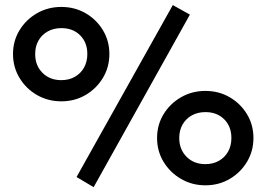

<svg xmlns="http://www.w3.org/2000/svg" viewBox="-20 -738 1076 775"><path d="M358 17.5 289 -23.5 677.5 -717.5 746.5 -679ZM227.5 -329Q173.5 -329 129.2 -354.5Q85 -380 58.8 -423.5Q32.5 -467 32.5 -520Q32.5 -573 58.8 -616Q85 -659 129.2 -684.5Q173.5 -710 227.5 -710Q282 -710 325.8 -684.5Q369.5 -659 395.5 -616Q421.5 -573 421.5 -520Q421.5 -467 395.5 -423.8Q369.5 -380.5 325.8 -354.8Q282 -329 227.5 -329ZM227.5 -414.5Q258.5 -414.5 282.2 -428Q306 -441.5 319.2 -465.2Q332.5 -489 332.5 -520Q332.5 -566.5 303.5 -595.5Q274.5 -624.5 227.5 -624.5Q196.5 -624.5 172.8 -611.2Q149 -598 135.5 -574.5Q122 -551 122 -520Q122 -473.5 151.5 -444Q181 -414.5 227.5 -414.5ZM809 10Q755 10 710.8 -15.8Q666.5 -41.5 640.2 -84.8Q614 -128 614 -181Q614 -234 640.2 -277Q666.5 -320 710.8 -345.5Q755 -371 809 -371Q863.5 -371 907.2 -345.5Q951 -320 977 -277Q1003 -234 1003 -181Q1003 -128 977 -84.8Q951 -41.5 907.2 -15.8Q863.5 10 809 10ZM809 -75.5Q840 -75.5 863.8 -89Q887.5 -102.5 900.8 -126.2Q914 -150 914 -181Q914 -227.5 885 -256.5Q856 -285.5 809 -285.5Q778 -285.5 754.2 -272.2Q730.5 -259 717 -235.5Q703.5 -212 703.5 -181Q703.5 -135 733 -105.2Q762.5 -75.5 809 -75.5Z"/></svg>

Font: Geologica Medium
Style: Regular
Weight: 500
Designer: Sindre Bremnes, Frode Helland
Foundry: Monokrom Skriftforlag AS
Version: Version 1.010;gftools[0.9.28]